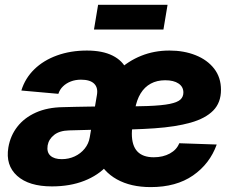

<svg xmlns="http://www.w3.org/2000/svg" viewBox="-20 -763 969 795"><path d="M194.8 8.8Q99.6 8.8 51 -34.9Q2.4 -78.6 14.6 -152.3Q22.9 -201.2 51.8 -238.3Q80.6 -275.4 128.4 -296.9Q176.3 -318.4 240.7 -319.3Q266.6 -319.8 291.3 -320.6Q315.9 -321.3 341.6 -321.5Q367.2 -321.8 395.5 -322.3L380.4 -226.1Q352.1 -225.6 323.2 -224.6Q294.4 -223.6 266.6 -223.1Q226.6 -222.2 204.1 -204.3Q181.6 -186.5 177.2 -160.6Q172.9 -132.8 188.7 -118.4Q204.6 -104 235.4 -104Q264.6 -104 289.3 -115.5Q314 -127 330.6 -147.5Q347.2 -168 351.6 -194.3L381.3 -369.6Q386.7 -399.9 369.9 -416.5Q353 -433.1 315.4 -433.1Q292.5 -433.1 273.4 -425.8Q254.4 -418.5 241 -405.5Q227.5 -392.6 221.7 -374.5L68.4 -388.2Q84 -439 122.1 -476.1Q160.2 -513.2 216.1 -533.4Q272 -553.7 339.8 -553.7Q404.3 -553.7 446.3 -532.7Q488.3 -511.7 505.9 -472.2Q523.4 -432.6 514.2 -376.5L482.4 -186L474.6 -176.8Q462.4 -120.1 424.8 -78.6Q387.2 -37.1 328.6 -14.2Q270 8.8 194.8 8.8ZM604 11.7Q521.5 11.7 464.1 -20.3Q406.7 -52.2 380.9 -112.3Q355 -172.4 366.2 -256.3Q374 -321.8 400.6 -376.5Q427.2 -431.2 469 -470.7Q510.7 -510.3 564.7 -532Q618.7 -553.7 681.6 -553.7Q741.7 -553.7 790 -534.4Q838.4 -515.1 866.7 -478.8Q895 -442.4 895 -391.1Q895 -337.9 862.8 -305.2Q830.6 -272.5 769 -255.1Q707.5 -237.8 619.6 -231.7Q531.7 -225.6 419.9 -225.6L436.5 -321.8Q531.7 -321.8 591.3 -324Q650.9 -326.2 682.9 -332.8Q714.8 -339.4 727.1 -350.8Q739.3 -362.3 739.3 -379.9Q739.3 -403.8 719.2 -417.2Q699.2 -430.7 664.1 -430.7Q629.9 -430.7 604.2 -416.7Q578.6 -402.8 562.3 -376.2Q545.9 -349.6 539.1 -310.5Q536.1 -293.9 533 -274.7Q529.8 -255.4 527.8 -238Q525.9 -220.7 525.9 -209.5Q525.9 -160.2 548.6 -136Q571.3 -111.8 616.7 -111.8Q654.8 -111.8 683.3 -127.4Q711.9 -143.1 722.2 -169.9L877.4 -164.6Q848.6 -84.5 779.1 -36.4Q709.5 11.7 604 11.7ZM673.8 -743.2 656.7 -640.6H369.1L386.2 -743.2Z"/></svg>

Font: Inter ExtraBold
Style: Italic
Weight: 800
Italic angle: -9.3988°
Designer: Rasmus Andersson
Foundry: rsms
Version: Version 4.001;git-66647c0bb